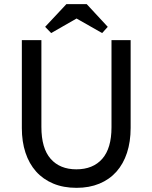

<svg xmlns="http://www.w3.org/2000/svg" viewBox="-20 -893 733 923"><path d="M348 10Q285 10 236 -10.5Q187 -31 153.5 -68.5Q120 -106 102.5 -159Q85 -212 85 -277V-700H179V-283Q179 -180 223.5 -129.5Q268 -79 347 -79Q427 -79 471.5 -129.5Q516 -180 516 -281V-700H608V-278Q608 -212 590.5 -158.5Q573 -105 539.5 -67.5Q506 -30 457.5 -10Q409 10 348 10ZM397 -873 498 -764 471 -734 348 -804 226 -734 197 -764 299 -873Z"/></svg>

Font: Tilda Sans Medium
Style: Regular
Weight: 500
Designer: ParaType Ltd
Foundry: ParaType Ltd
Version: Version 1.009